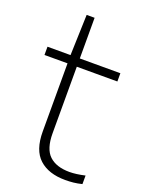

<svg xmlns="http://www.w3.org/2000/svg" viewBox="-142 -808 664 885"><g transform="rotate(20 189.5 -365.5)"><path d="M292.5 9Q210.5 9 164.8 -32.8Q119 -74.5 119 -166V-500H6V-540.5H119L125.5 -740H164.5V-540.5H363.5V-500H164.5V-174Q164.5 -97 199 -64.8Q233.5 -32.5 298 -32.5Q330.5 -32.5 374 -42.5V-0.5Q351.5 5 332.5 7Q313.5 9 292.5 9Z"/></g></svg>

Font: Encode Sans SmExp XLt
Style: Regular
Weight: 200
Width: 6
Designer: Multiple Designers
Foundry: Impallari Type
Version: Version 3.002; ttfautohint (v1.8.3) -l 8 -r 50 -G 200 -x 14 